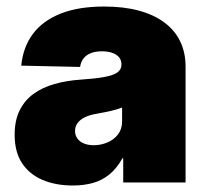

<svg xmlns="http://www.w3.org/2000/svg" viewBox="-20 -553 626 582"><path d="M200.7 9.3Q148.9 9.3 109.1 -7.6Q69.3 -24.4 46.9 -58.3Q24.4 -92.3 24.4 -144.5Q24.4 -188 39.6 -218.5Q54.7 -249 81.8 -268.6Q108.9 -288.1 145 -298.3Q181.2 -308.6 223.1 -311.5Q268.6 -314.5 296.1 -319.6Q323.7 -324.7 335.9 -333.5Q348.1 -342.3 348.1 -356.9V-358.9Q348.1 -370.6 340.8 -379.4Q333.5 -388.2 320.3 -392.8Q307.1 -397.5 289.1 -397.5Q270 -397.5 255.9 -392.1Q241.7 -386.7 233.4 -376.2Q225.1 -365.7 222.7 -350.1L44.4 -354Q49.8 -409.7 79.3 -449.7Q108.9 -489.7 163.1 -511.5Q217.3 -533.2 295.9 -533.2Q355 -533.2 400.9 -520.8Q446.8 -508.3 478.5 -484.6Q510.3 -460.9 526.4 -427.2Q542.5 -393.6 542.5 -351.1V0H353.5V-73.2H351.1Q334 -42.5 311.8 -24.4Q289.6 -6.3 262 1.5Q234.4 9.3 200.7 9.3ZM264.2 -112.8Q285.6 -112.8 305.4 -121.1Q325.2 -129.4 337.6 -145.5Q350.1 -161.6 350.1 -185.1V-227.1Q342.8 -224.1 334.5 -221.7Q326.2 -219.2 316.9 -217Q307.6 -214.8 296.4 -212.6Q285.2 -210.4 272 -208Q251.5 -204.6 237.1 -197.5Q222.7 -190.4 215.1 -179.9Q207.5 -169.4 207.5 -156.2Q207.5 -142.6 214.8 -132.8Q222.2 -123 234.9 -117.9Q247.6 -112.8 264.2 -112.8Z"/></svg>

Font: Inter 28pt Black
Style: Regular
Weight: 900
Designer: Rasmus Andersson
Foundry: rsms
Version: Version 4.001;git-66647c0bb